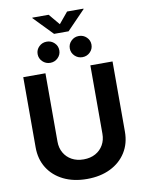

<svg xmlns="http://www.w3.org/2000/svg" viewBox="-115 -1184 961 1272"><g transform="rotate(-10 366.0 -548.0)"><path d="M366 10.1Q275.8 10.1 208.2 -23.2Q140.5 -56.5 103.1 -116.2Q65.7 -176 65.7 -255.2V-727.5H214.9V-267.5Q214.9 -225 233.8 -192.2Q252.6 -159.3 286.5 -140.5Q320.4 -121.7 366 -121.7Q411.8 -121.7 445.7 -140.5Q479.6 -159.3 498.3 -192.2Q517.1 -225 517.1 -267.5V-727.5H666.3V-255.2Q666.3 -176 628.7 -116.2Q591.2 -56.5 523.7 -23.2Q456.1 10.1 366 10.1ZM475.4 -790Q445.1 -790 423.7 -811Q402.3 -832 402.3 -861.3Q402.3 -890.8 423.7 -911.6Q445.1 -932.4 475.4 -932.4Q505.7 -932.4 527 -911.6Q548.3 -890.9 548.3 -861.4Q548.3 -831.9 527 -811Q505.7 -790 475.4 -790ZM259 -790Q228.8 -790 207.3 -811Q185.9 -832 185.9 -861.3Q185.9 -890.8 207.3 -911.6Q228.8 -932.4 259 -932.4Q289.3 -932.4 310.6 -911.6Q331.9 -890.9 331.9 -861.4Q331.9 -831.9 310.6 -811Q289.3 -790 259 -790ZM303 -1105.5 365.4 -1031.1 427.1 -1105.5H537.5V-1102.2L414.1 -974.7H316.6L193.1 -1102.2V-1105.5Z"/></g></svg>

Font: Inter Variable LoSnoCo
Style: Regular
Weight: 400
Designer: Rasmus Andersson
Foundry: rsms
Version: Version 4.000;git-a52131595; featfreeze: case,dlig,ss01,ss02